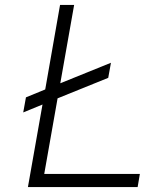

<svg xmlns="http://www.w3.org/2000/svg" viewBox="-20 -757 587 777"><path d="M93 0 152 -334 74 -302 85 -363 163 -395 223 -737H280L224 -420L429 -503L418 -442L213 -359L159 -53H546L537 0Z"/></svg>

Font: Tomorrow Light
Style: Italic
Weight: 300
Italic angle: -10°
Designer: Tony de Marco, Monica Rizzolli
Foundry: Just in Type
Version: Version 2.002